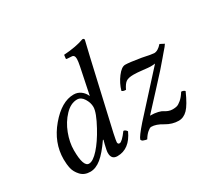

<svg xmlns="http://www.w3.org/2000/svg" viewBox="-141 -915 1231 1144"><g transform="rotate(-30 474.0 -343.0)"><path d="M345 -194Q391 -278 391 -316Q391 -345 373 -374Q355 -403 328 -403Q284 -403 244.5 -361.5Q205 -320 183 -262Q161 -204 161 -150Q161 -36 200 -36Q228 -36 267.5 -80Q307 -124 345 -194ZM345 -116 342 -118Q296 -51 258.5 -20.5Q221 10 183 10Q142 10 118 -16Q94 -42 87.5 -71Q81 -100 81 -134Q81 -248 161.5 -343.5Q242 -439 325 -439Q352 -439 373 -423.5Q394 -408 404 -384H405L442 -563Q449 -597 449 -613Q449 -641 428 -641L397 -643Q392 -643 392 -648L395 -672Q482 -678 535 -698Q547 -698 547 -688Q537 -648 522 -583L416 -120Q406 -72 406 -64Q406 -50 418 -50Q435 -50 474 -103Q487 -103 497 -87Q453 10 369 10Q328 10 328 -35Q328 -50 338 -90ZM919 -444 948 -429Q944 -422 936.5 -413Q929 -404 915 -388Q901 -372 893 -362Q860 -321 766 -220Q672 -119 657 -102Q688 -102 710 -96.5Q732 -91 741 -84.5Q750 -78 764 -72.5Q778 -67 794 -67Q811 -67 823 -70.5Q835 -74 853 -89Q871 -104 889 -133Q905 -133 914 -123Q880 -46 852.5 -18Q825 10 791 10Q747 10 705 -15Q663 -41 629 -41Q620 -41 603.5 -27Q587 -13 572 12Q562 11 549 6Q540 4 535 -7Q540 -26 597 -91L838 -356Q825 -354 806 -354Q794 -354 756 -358.5Q718 -363 694 -363Q659 -363 642.5 -352Q626 -341 610 -307Q591 -307 583 -315Q596 -361 625.5 -400Q655 -439 680 -439Q708 -439 786 -426Q852 -412 865 -412Q891 -412 919 -444Z"/></g></svg>

Font: Linux Libertine O
Style: Italic
Weight: 400
Italic angle: -12°
Designer: Philipp H. Poll
Foundry: Philipp H. Poll
Version: Version 5.1.6